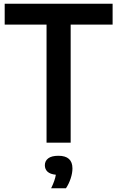

<svg xmlns="http://www.w3.org/2000/svg" viewBox="-20 -760 625 1023"><path d="M228 0V-629H5V-740H580V-629H356.5V0ZM252.5 243Q273 201 277.5 171Q247.5 168 233.2 154.8Q219 141.5 219 120.5Q219 97.5 236.8 83.8Q254.5 70 291.5 70Q366 70 366 137.5Q366 162 356.5 191Q347 220 331.5 243Z"/></svg>

Font: Encode Sans SmCnd SmBold
Style: Regular
Weight: 600
Width: 4
Designer: Multiple Designers
Foundry: Impallari Type
Version: Version 3.002; ttfautohint (v1.8.3) -l 8 -r 50 -G 200 -x 14 